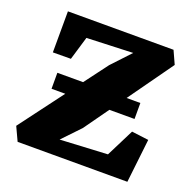

<svg xmlns="http://www.w3.org/2000/svg" viewBox="-104 -658 760 762"><g transform="rotate(20 276.0 -277.5)"><path d="M357.5 -488.5 162.5 -481 133 -382 57 -381.5 57.5 -555H503.5L528.5 -500L271.5 -140L200.5 -65.5L401 -76L460 -193.5L531.5 -184.5L510.5 0H47L20 -58L284 -410ZM101.5 -311.5H452V-244H101.5Z"/></g></svg>

Font: Merriweather 20pt ExtraBold
Style: Regular
Weight: 800
Version: Version 2.100